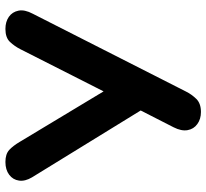

<svg xmlns="http://www.w3.org/2000/svg" viewBox="-46 -708 762 709"><g transform="rotate(-90 334.5 -353.0)"><path d="M275.8 8.5Q249.8 8.5 231.4 -4.8Q213 -18 208.9 -40.8Q204.8 -63.5 219.5 -92.5L293.8 -238V-194L34.5 -615.5Q19.5 -640.8 22.6 -663.2Q25.8 -685.8 44.2 -699.6Q62.8 -713.5 91.2 -713.5Q120.5 -713.5 135.9 -699.4Q151.2 -685.2 166.5 -659.2L366.2 -327.5H340.2L507.8 -658.2Q518.8 -679.8 534.6 -696.6Q550.5 -713.5 582.5 -713.5Q609.2 -713.5 627.4 -700.8Q645.5 -688 650.1 -665.4Q654.8 -642.8 638.8 -612.5L351.5 -46.8Q341.2 -26 324.5 -8.8Q307.8 8.5 275.8 8.5Z"/></g></svg>

Font: Nunito ExtraLight
Style: Regular
Weight: 200
Designer: Vernon Adams
Foundry: Vernon Adams
Version: Version 3.602;April 4, 2023;FontCreator 14.0.0.2856 64-bit